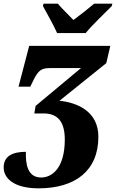

<svg xmlns="http://www.w3.org/2000/svg" viewBox="-51 -786 632 1046"><path d="M260 -606H416C453 -652 521 -715 558 -753L561 -766H462C438 -745 382 -701 349 -677C326 -701 281 -745 264 -766H186L183 -753C204 -715 244 -643 260 -606ZM159 240C359 240 485 144 485 -41C485 -182 365 -228 273 -237L528 -442L550 -536H108L50 -314H114L133 -353C157 -399 172 -415 219 -415H390L143 -209L136 -168H186C252 -168 302 -136 302 -26C302 128 234 181 173 181C99 181 88 108 90 41C17 41 -31 65 -31 126C-31 185 24 240 159 240Z"/></svg>

Font: Noto Serif SemiCondensed Black
Style: Italic
Weight: 900
Width: 4
Italic angle: -12°
Designer: Monotype Design Team
Foundry: Monotype Imaging Inc.
Version: Version 2.014